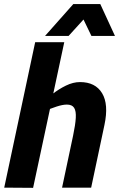

<svg xmlns="http://www.w3.org/2000/svg" viewBox="-25 -903 573 924"><path d="M326.7 -250Q337.7 -302.3 339.7 -335.3Q341.7 -368.3 331.8 -384Q322 -399.7 296.7 -399.7L360 -508Q434 -508 466.3 -454.5Q498.7 -401 477.7 -302L466.7 -250ZM134.3 1 -4.7 0 144.3 -700H284.3ZM273.7 0 326.7 -250H466.7L413.7 0ZM124 -336.7 114 -340Q114 -340 128.8 -357Q143.7 -374 168.8 -399Q194 -424 225.7 -449Q257.3 -474 292.2 -491Q327 -508 360 -508L296.7 -399.7Q276.7 -399.7 247.5 -390.2Q218.3 -380.7 190.2 -368.2Q162 -355.7 143 -346.2Q124 -336.7 124 -336.7ZM341 -883.3H457.7L528.3 -730H415ZM444.3 -883.3 305 -730H191.7L327.7 -883.3Z"/></svg>

Font: Epunda Sans Light
Style: Italic
Weight: 300
Italic angle: -12.0243°
Designer: Simon Atzbach
Foundry: typofactur
Version: Version 2.204